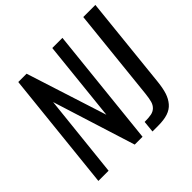

<svg xmlns="http://www.w3.org/2000/svg" viewBox="-201 -1009 1228 1228"><g transform="rotate(-45 413.0 -394.5)"><path d="M508.3 21 516.1 -57.6Q554.7 -57.6 577.1 -62.3Q599.6 -66.9 614.7 -81.5Q629.9 -96.2 636.5 -119.1Q643.1 -142.1 647.5 -182.6L712.9 -809.6H822.3L756.8 -180.2Q751 -126 739.3 -90.1Q727.5 -54.2 705.3 -28.3Q683.1 -2.4 647.7 9.3Q612.3 21 560.1 21ZM40 0 125 -809.6H200.2L375.5 -263.2L432.6 -809.6H524.4L439.5 0H368.7L191.9 -561.5L132.3 0Z"/></g></svg>

Font: Oswald
Style: Regular
Weight: 400
Designer: Vernon Adams
Foundry: Vernon Adams
Version: 3.0; ttfautohint (v0.94.23-7a4d-dirty) -l 8 -r 50 -G 200 -x 